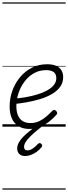

<svg xmlns="http://www.w3.org/2000/svg" viewBox="-20 -1053 566 1596"><path d="M225 19Q170 19 133 -4.5Q96 -28 78 -70Q60 -112 60 -167Q60 -235 82.5 -298Q105 -361 146.5 -411Q188 -461 245 -490Q302 -519 371 -519Q419 -519 448.5 -505Q478 -491 491.5 -467Q505 -443 505 -412Q505 -365 479 -330Q453 -295 409.5 -270Q366 -245 312.5 -229Q259 -213 202.5 -203Q146 -193 96 -188L103 -234Q148 -237 196 -245.5Q244 -254 289 -267.5Q334 -281 370 -300.5Q406 -320 427 -345.5Q448 -371 448 -404Q448 -438 426 -454Q404 -470 364 -470Q307 -470 261.5 -444Q216 -418 183.5 -374.5Q151 -331 133.5 -278Q116 -225 116 -170Q116 -125 129.5 -93.5Q143 -62 169 -46Q195 -30 234 -30Q274 -30 307.5 -46.5Q341 -63 367.5 -86.5Q394 -110 414 -131Q423 -140 431.5 -139Q440 -138 447 -131Q453 -124 455 -116Q457 -108 449 -99Q423 -69 388.5 -42Q354 -15 312.5 2Q271 19 225 19ZM188 244Q158 244 140.5 227Q123 210 123 183Q123 157 136 132.5Q149 108 173.5 83.5Q198 59 231 32.5Q264 6 305 -23L350 -21V-17Q314 9 283.5 34.5Q253 60 229.5 83.5Q206 107 193 128Q180 149 180 168Q180 180 186.5 188.5Q193 197 207 197Q228 197 249.5 183.5Q271 170 296 143Q301 138 308.5 136.5Q316 135 324 144Q330 150 330.5 156.5Q331 163 326 170Q308 192 285.5 208.5Q263 225 238 234.5Q213 244 188 244ZM0 513H526V523H0ZM0 -20H526V0H0ZM0 -505H526V-500H0ZM0 -1033H526V-1023H0Z"/></svg>

Font: Playwrite IN Guides
Style: Regular
Weight: 400
Designer: Veronika Burian, José Scaglione
Foundry: TypeTogether
Version: Version 1.003